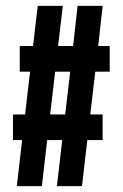

<svg xmlns="http://www.w3.org/2000/svg" viewBox="-20 -631 416 651"><path d="M173 0H258L276 -156H328V-243H286L303 -388H352V-475H313L328 -611H243L228 -475H177L193 -611H108L92 -475H47V-388H82L65 -243H24V-156H55L37 0H122L140 -156H191ZM150 -243 167 -388H218L201 -243Z"/></svg>

Font: Modon Arabic
Style: Bold
Weight: 700
Designer: Ahmedzaza
Foundry: Ahmedzaza
Version: Version 2.010